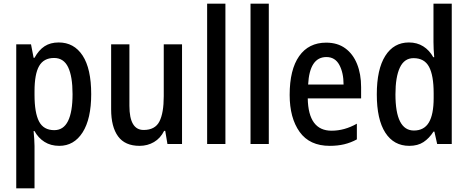

<svg xmlns="http://www.w3.org/2000/svg" viewBox="-20 -780 2534 1040"><path d="M298 -550Q381 -550 427.5 -479Q474 -408 474 -270Q474 -136 427.5 -63Q381 10 301 10Q255 10 221 -11.5Q187 -33 167 -70H162Q164 -48 165.5 -26.5Q167 -5 167 11V240H68V-540H148L162 -467H167Q190 -509 221.5 -529.5Q253 -550 298 -550ZM273 -466Q217 -466 192 -422.5Q167 -379 167 -286V-266Q167 -169 191.5 -122Q216 -75 274 -75Q324 -75 348.5 -124.5Q373 -174 373 -270Q373 -366 349 -416Q325 -466 273 -466Z M966 -540V0H887L875 -71H869Q849 -31 814 -10.5Q779 10 736 10Q657 10 619.5 -41.5Q582 -93 582 -188V-540H681V-207Q681 -76 758 -76Q820 -76 843.5 -122Q867 -168 867 -259V-540Z M1201 0H1102V-760H1201Z M1436 0H1337V-760H1436Z M1747 -549Q1808 -549 1850 -518.5Q1892 -488 1914 -433.5Q1936 -379 1936 -308V-247H1647Q1650 -72 1776 -72Q1846 -72 1913 -110V-25Q1880 -7 1844.5 1.5Q1809 10 1766 10Q1657 10 1603 -65.5Q1549 -141 1549 -266Q1549 -403 1600.5 -476Q1652 -549 1747 -549ZM1748 -471Q1657 -471 1649 -322H1841Q1841 -386 1818 -428.5Q1795 -471 1748 -471Z M2197 10Q2113 10 2067 -61.5Q2021 -133 2021 -269Q2021 -405 2067 -477.5Q2113 -550 2195 -550Q2239 -550 2272.5 -529Q2306 -508 2327 -470H2332Q2330 -492 2329 -514Q2328 -536 2328 -553V-760H2427V0H2348L2333 -67H2328Q2305 -31 2274 -10.5Q2243 10 2197 10ZM2222 -73Q2277 -73 2303 -116.5Q2329 -160 2329 -249V-275Q2329 -371 2304 -418Q2279 -465 2220 -465Q2170 -465 2146 -414Q2122 -363 2122 -269Q2122 -73 2222 -73Z"/></svg>

Font: Noto Sans Khmer Condensed Medium
Style: Regular
Weight: 500
Width: 3
Designer: Danh Hong and the Monotype Design Team
Foundry: Monotype Imaging Inc.
Version: Version 2.004; ttfautohint (v1.8.4.7-5d5b)